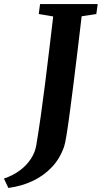

<svg xmlns="http://www.w3.org/2000/svg" viewBox="-110 -763 504 951"><path d="M-68.5 168 -90.5 121.5Q-45 106 -11.2 80.8Q22.5 55.5 43.2 23.5Q64 -8.5 69.5 -42.5Q81 -110.5 92 -188.5Q103 -266.5 113.5 -350Q124 -433.5 134 -517.8Q144 -602 153.5 -681.5L82 -693.5L88.5 -743H374L367 -693.5L294.5 -682.5Q284 -595.5 273.8 -508.8Q263.5 -422 253.5 -343.2Q243.5 -264.5 235 -200.5Q226.5 -136.5 219.5 -93.8Q212.5 -51 207.5 -37Q187.5 21.5 147.8 64Q108 106.5 53 132.8Q-2 159 -68.5 168Z"/></svg>

Font: Merriweather Light 18pt
Style: Bold Italic
Weight: 700
Italic angle: -7.8°
Version: Version 2.101